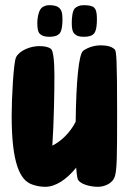

<svg xmlns="http://www.w3.org/2000/svg" viewBox="-20 -710 497 741"><path d="M170 -568C191 -568 202 -572 211 -582C220 -594 221 -622 221 -632C221 -647 221 -662 214 -673C210 -679 202 -690 170 -690C152 -690 140 -681 136 -674C128 -662 124 -639 124 -622C124 -606 125 -588 134 -579C142 -572 152 -568 170 -568ZM268 -579C275 -572 285 -568 303 -568C324 -568 336 -572 344 -582C353 -594 354 -622 354 -632C354 -647 354 -665 347 -676C343 -682 336 -690 303 -690C285 -690 276 -684 269 -678C259 -668 257 -639 257 -622C257 -606 258 -588 268 -579ZM423 -519C411 -531 391 -535 369 -535C346 -535 320 -528 301 -514C284 -501 274 -397 272 -240C250 -197 216 -165 182 -148C188 -239 190 -350 190 -419C190 -477 185 -515 177 -521C167 -529 152 -532 131 -532C97 -532 55 -515 42 -489C32 -469 25 -329 25 -263C25 -80 57 -14 104 2C118 7 135 11 155 11C194 11 237 -17 274 -63C275 -46 277 -32 279 -22C284 0 327 11 358 11C380 11 416 0 424 -32C431 -60 432 -95 432 -274C432 -486 429 -513 423 -519Z"/></svg>

Font: Manosque
Style: Regular
Weight: 400
Designer: Ariel Martín Pérez
Foundry: Ariel Martín Pérez
Version: Version 1.005;hotconv 1.0.109;makeotfexe 2.5.65596